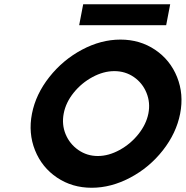

<svg xmlns="http://www.w3.org/2000/svg" viewBox="-20 -877 877 907"><path d="M131 -340Q149 -432 213 -513Q277 -594 367 -642Q457 -690 549 -690Q641 -690 712.5 -642Q784 -594 816.5 -513Q849 -432 831 -340Q813 -248 749.5 -167Q686 -86 595.5 -38Q505 10 413 10Q321 10 249.5 -38Q178 -86 145.5 -167Q113 -248 131 -340ZM681 -341Q691 -392 672 -438.5Q653 -485 612.5 -513Q572 -541 520 -541Q469 -541 417 -513Q365 -485 328 -439Q291 -393 281 -341Q271 -289 290 -243Q309 -197 350 -168.5Q391 -140 442 -140Q493 -140 545 -168.5Q597 -197 634 -243.5Q671 -290 681 -341ZM373 -857H784L765 -758H354Z"/></svg>

Font: Teachers[wght] Italic
Style: Regular
Weight: 400
Designer: Alfredo Marco Pradil & Chank Diesel
Version: Version 1.000;Glyphs 3.1.2 (3151)